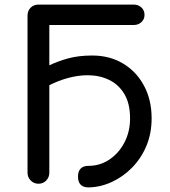

<svg xmlns="http://www.w3.org/2000/svg" viewBox="-20 -801 741 837"><path d="M148 0Q128 0 114 -14Q100 -28 100 -48V-733Q100 -754 113.5 -767.5Q127 -781 148 -781H563Q583 -781 596.5 -768.5Q610 -756 610 -736Q610 -717 596.5 -704.5Q583 -692 563 -692H195V-48Q195 -28 181.5 -14Q168 0 148 0ZM366 16Q343 16 331.5 4Q320 -8 320 -31Q320 -54 331.5 -66Q343 -78 366 -78Q416 -78 457 -105.5Q498 -133 522.5 -180Q547 -227 547 -285Q547 -349 522.5 -390.5Q498 -432 456 -452.5Q414 -473 362 -473Q321 -473 276.5 -461Q232 -449 188 -426V-513Q231 -534 277 -546.5Q323 -559 382 -559Q458 -559 516.5 -524Q575 -489 608 -427Q641 -365 641 -285Q641 -219 618 -164.5Q595 -110 555.5 -70Q516 -30 467 -7.5Q418 15 366 16Z"/></svg>

Font: Comfortaa SemiBold
Style: Regular
Weight: 600
Designer: Johan Aakerlund
Foundry: Johan Aakerlund
Version: Version 3.104; ttfautohint (v1.8.1.43-b0c9)